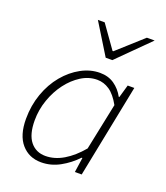

<svg xmlns="http://www.w3.org/2000/svg" viewBox="-136 -822 800 928"><g transform="rotate(20 263.5 -358.5)"><path d="M184 12Q121 12 82.5 -32.5Q44 -77 44 -161Q44 -230 65.5 -290.5Q87 -351 124.5 -396Q162 -441 209 -466.5Q256 -492 305 -492Q348 -492 379 -470.5Q410 -449 429 -414H432L451 -480H485L389 0H354L365 -76H361Q325 -38 279.5 -13Q234 12 184 12ZM193 -24Q240 -24 285.5 -51Q331 -78 373 -128L423 -369Q397 -416 367.5 -436Q338 -456 304 -456Q261 -456 222 -431.5Q183 -407 152.5 -366.5Q122 -326 104 -274.5Q86 -223 86 -169Q86 -96 115 -60Q144 -24 193 -24ZM305 -570 207 -729H242L325 -612H329L459 -729H499L339 -570Z"/></g></svg>

Font: Source Sans 3 Light
Style: Italic
Weight: 300
Italic angle: -11°
Designer: Paul D. Hunt
Foundry: Adobe
Version: Version 3.046;hotconv 1.0.118;makeotfexe 2.5.65603